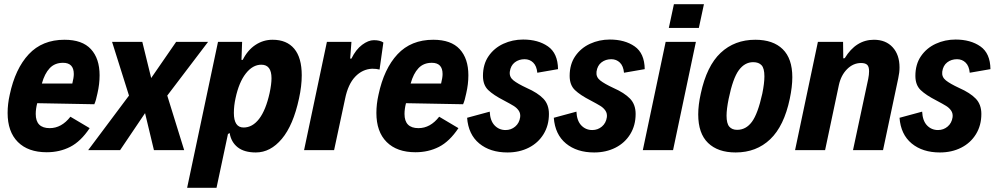

<svg xmlns="http://www.w3.org/2000/svg" viewBox="-20 -710 4704 908"><path d="M451 -354Q451 -312 441 -269Q434 -234 426 -217L156 -222Q149 -195 149 -171Q149 -104 215 -104Q271 -104 313 -158L404 -104Q362 -41 312 -15.5Q262 10 201 10Q113 10 64.5 -38.5Q16 -87 16 -176Q16 -218 26 -262Q52 -385 116 -453.5Q180 -522 285 -522Q369 -522 410 -477.5Q451 -433 451 -354ZM178 -315H322Q329 -343 329 -360Q329 -413 278 -413Q239 -413 215 -387.5Q191 -362 178 -315Z M590 -258 510 -512H653L695 -341L813 -512H964L771 -258L851 0H708L666 -175L548 0H397Z M1011 -512H1125L1122 -427H1128Q1151 -473 1188 -497.5Q1225 -522 1269 -522Q1336 -522 1371.5 -479.5Q1407 -437 1407 -354Q1407 -303 1394 -244Q1367 -118 1313 -53.5Q1259 11 1190 11Q1135 11 1104 -13.5Q1073 -38 1066 -81L1058 -76L1004 178H865ZM1255 -270Q1264 -312 1264 -340Q1264 -404 1216 -404Q1175 -404 1142.5 -362.5Q1110 -321 1094 -246Q1086 -210 1086 -176Q1086 -107 1132 -107Q1174 -107 1205.5 -148Q1237 -189 1255 -270Z M1526 -512H1642L1636 -433H1642Q1663 -476 1692.5 -498Q1722 -520 1748 -520Q1777 -520 1793 -509L1775 -381Q1761 -385 1740 -385Q1694 -383 1660 -347.5Q1626 -312 1612 -243L1560 0H1418Z M2195 -354Q2195 -312 2185 -269Q2178 -234 2170 -217L1900 -222Q1893 -195 1893 -171Q1893 -104 1959 -104Q2015 -104 2057 -158L2148 -104Q2106 -41 2056 -15.5Q2006 10 1945 10Q1857 10 1808.5 -38.5Q1760 -87 1760 -176Q1760 -218 1770 -262Q1796 -385 1860 -453.5Q1924 -522 2029 -522Q2113 -522 2154 -477.5Q2195 -433 2195 -354ZM1922 -315H2066Q2073 -343 2073 -360Q2073 -413 2022 -413Q1983 -413 1959 -387.5Q1935 -362 1922 -315Z M2189 -153 2296 -182Q2298 -139 2319 -117Q2340 -95 2371 -95Q2397 -95 2416.5 -111.5Q2436 -128 2440 -156Q2442 -174 2433 -187Q2424 -200 2409.5 -209Q2395 -218 2363 -235Q2314 -260 2289 -284Q2264 -308 2264 -351Q2264 -406 2290.5 -444.5Q2317 -483 2360.5 -503Q2404 -523 2454 -523Q2525 -523 2571.5 -490.5Q2618 -458 2619 -383L2521 -366Q2518 -398 2501.5 -414Q2485 -430 2461 -430Q2434 -430 2414.5 -415Q2395 -400 2391 -371Q2388 -346 2408 -330Q2428 -314 2471 -294Q2523 -271 2549.5 -243.5Q2576 -216 2576 -171Q2576 -117 2550.5 -75.5Q2525 -34 2480.5 -11.5Q2436 11 2380 11Q2298 11 2246.5 -31.5Q2195 -74 2189 -153Z M2599 -153 2706 -182Q2708 -139 2729 -117Q2750 -95 2781 -95Q2807 -95 2826.5 -111.5Q2846 -128 2850 -156Q2852 -174 2843 -187Q2834 -200 2819.5 -209Q2805 -218 2773 -235Q2724 -260 2699 -284Q2674 -308 2674 -351Q2674 -406 2700.5 -444.5Q2727 -483 2770.5 -503Q2814 -523 2864 -523Q2935 -523 2981.5 -490.5Q3028 -458 3029 -383L2931 -366Q2928 -398 2911.5 -414Q2895 -430 2871 -430Q2844 -430 2824.5 -415Q2805 -400 2801 -371Q2798 -346 2818 -330Q2838 -314 2881 -294Q2933 -271 2959.5 -243.5Q2986 -216 2986 -171Q2986 -117 2960.5 -75.5Q2935 -34 2890.5 -11.5Q2846 11 2790 11Q2708 11 2656.5 -31.5Q2605 -74 2599 -153Z M3167 -690H3309L3285 -578H3143ZM3128 -512H3271L3163 0H3020Z M3282 -169Q3282 -213 3294 -267Q3322 -398 3388 -460Q3454 -522 3552 -522Q3636 -522 3681.5 -477.5Q3727 -433 3727 -345Q3727 -300 3715 -243Q3688 -114 3622.5 -51.5Q3557 11 3459 11Q3375 11 3328.5 -34Q3282 -79 3282 -169ZM3585 -267Q3595 -316 3595 -349Q3595 -387 3581.5 -401.5Q3568 -416 3542 -416Q3502 -416 3474 -378Q3446 -340 3426 -243Q3416 -194 3416 -163Q3416 -126 3429 -111Q3442 -96 3466 -96Q3508 -96 3536 -134Q3564 -172 3585 -267Z M3848 -512H3967L3968 -434L3975 -435Q4028 -522 4113 -522Q4169 -522 4201.5 -486.5Q4234 -451 4234 -391Q4234 -367 4228 -340L4156 0H4014L4086 -337Q4090 -357 4090 -373Q4090 -395 4081 -403.5Q4072 -412 4052 -412Q4015 -412 3986 -383Q3957 -354 3947 -307L3882 0H3740Z M4234 -153 4341 -182Q4343 -139 4364 -117Q4385 -95 4416 -95Q4442 -95 4461.5 -111.5Q4481 -128 4485 -156Q4487 -174 4478 -187Q4469 -200 4454.5 -209Q4440 -218 4408 -235Q4359 -260 4334 -284Q4309 -308 4309 -351Q4309 -406 4335.5 -444.5Q4362 -483 4405.5 -503Q4449 -523 4499 -523Q4570 -523 4616.5 -490.5Q4663 -458 4664 -383L4566 -366Q4563 -398 4546.5 -414Q4530 -430 4506 -430Q4479 -430 4459.5 -415Q4440 -400 4436 -371Q4433 -346 4453 -330Q4473 -314 4516 -294Q4568 -271 4594.5 -243.5Q4621 -216 4621 -171Q4621 -117 4595.5 -75.5Q4570 -34 4525.5 -11.5Q4481 11 4425 11Q4343 11 4291.5 -31.5Q4240 -74 4234 -153Z"/></svg>

Font: Decalotype
Style: Bold Italic
Weight: 700
Italic angle: -12°
Designer: Alfredo Marco Pradil
Foundry: Alfredo Marco Pradil
Version: Version 1.0